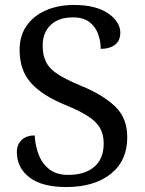

<svg xmlns="http://www.w3.org/2000/svg" viewBox="-20 -744 584 774"><path d="M247 10Q149 10 98.5 -29Q48 -68 48 -131Q48 -161 67 -179.5Q86 -198 120 -198Q122 -157 136 -120.5Q150 -84 179 -61.5Q208 -39 255 -39Q322 -39 360 -71.5Q398 -104 398 -165Q398 -202 383.5 -227.5Q369 -253 335.5 -275Q302 -297 243 -321Q150 -359 104.5 -410Q59 -461 59 -543Q59 -600 87.5 -640.5Q116 -681 165.5 -702.5Q215 -724 278 -724Q367 -724 416 -690Q465 -656 465 -612Q465 -580 443.5 -563.5Q422 -547 386 -547Q386 -578 375.5 -607Q365 -636 340.5 -655Q316 -674 274 -674Q216 -674 184 -643Q152 -612 152 -560Q152 -520 166.5 -492.5Q181 -465 215 -443.5Q249 -422 307 -398Q395 -362 444 -315Q493 -268 493 -191Q493 -96 426.5 -43Q360 10 247 10Z"/></svg>

Font: NotoSerif-Regular
Style: Regular
Weight: 400
Designer: Monotype Design Team
Foundry: Monotype Imaging Inc.
Version: Version 2.007; ttfautohint (v1.8) -l 8 -r 50 -G 200 -x 14 -D